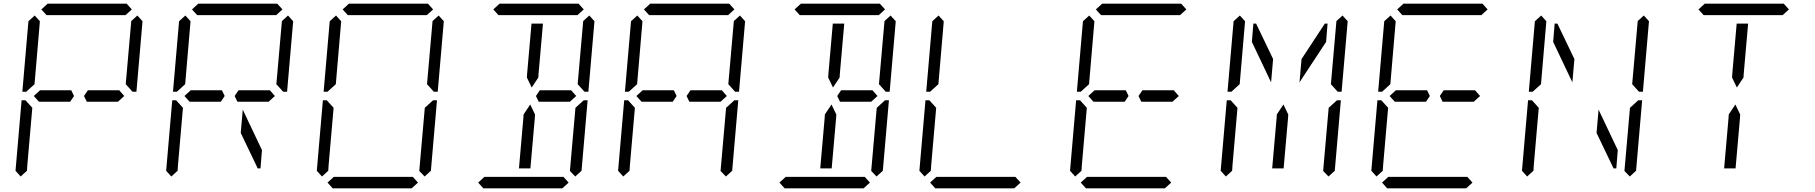

<svg xmlns="http://www.w3.org/2000/svg" viewBox="-20 -1020 9832 1040"><path d="M204 -969 238 -1000H666L694 -969L660 -938H658H477H415H234H232ZM204 -469H191L163 -500L197 -531H210H334H358H366L381 -500L360 -469H352H328ZM724 -936 752 -905 719 -523H698L661 -564L691 -906ZM92 -64 64 -95 97 -477H118L127 -467L155 -436L128 -125L127 -108L126 -95ZM122 -523H101L134 -905L168 -936L196 -905L195 -892L167 -564L133 -533ZM612 -531H626L653 -500L619 -469H606H482H458H450L435 -500L456 -531H464H488Z M1020 -969 1054 -1000H1482L1510 -969L1476 -938H1474H1293H1231H1050H1048ZM1020 -469H1007L979 -500L1013 -531H1026H1150H1174H1182L1197 -500L1176 -469H1168H1144ZM1284 -300 1295 -426 1399 -207 1391 -108H1376ZM1540 -936 1568 -905 1535 -523H1514L1477 -564L1507 -906ZM908 -64 880 -95 913 -477H934L943 -467L971 -436L944 -125L943 -108L942 -95ZM938 -523H917L950 -905L984 -936L1012 -905L1011 -892L983 -564L949 -533ZM1428 -531H1442L1469 -500L1435 -469H1422H1298H1274H1266L1251 -500L1272 -531H1280H1304Z M1836 -969 1870 -1000H2298L2326 -969L2292 -938H2290H2109H2047H1866H1864ZM2244 -31 2210 0H1782L1754 -31L1788 -62H1790H1971H2033H2214H2216ZM2281 -436 2326 -477H2347L2314 -95L2280 -64L2251 -94ZM2356 -936 2384 -905 2351 -523H2330L2293 -564L2323 -906ZM1724 -64 1696 -95 1729 -477H1750L1759 -467L1787 -436L1760 -125L1759 -108L1758 -95ZM1754 -523H1733L1766 -905L1800 -936L1828 -905L1827 -892L1799 -564L1765 -533Z M2652 -969 2686 -1000H3114L3142 -969L3108 -938H3106H2925H2863H2682H2680ZM2853 -108H2791L2815 -382L2816 -400L2852 -454L2878 -400L2877 -382ZM2859 -892H2921L2897 -618L2896 -600L2860 -546L2834 -600L2835 -618ZM3060 -31 3026 0H2598L2570 -31L2604 -62H2606H2787H2849H3030H3032ZM3097 -436 3142 -477H3163L3130 -95L3096 -64L3067 -94ZM3172 -936 3200 -905 3167 -523H3146L3109 -564L3139 -906ZM3060 -531H3074L3101 -500L3067 -469H3054H2930H2906H2898L2883 -500L2904 -531H2912H2936Z M3468 -969 3502 -1000H3930L3958 -969L3924 -938H3922H3741H3679H3498H3496ZM3468 -469H3455L3427 -500L3461 -531H3474H3598H3622H3630L3645 -500L3624 -469H3616H3592ZM3913 -436 3958 -477H3979L3946 -95L3912 -64L3883 -94ZM3988 -936 4016 -905 3983 -523H3962L3925 -564L3955 -906ZM3356 -64 3328 -95 3361 -477H3382L3391 -467L3419 -436L3392 -125L3391 -108L3390 -95ZM3386 -523H3365L3398 -905L3432 -936L3460 -905L3459 -892L3431 -564L3397 -533ZM3876 -531H3890L3917 -500L3883 -469H3870H3746H3722H3714L3699 -500L3720 -531H3728H3752Z M4284 -969 4318 -1000H4746L4774 -969L4740 -938H4738H4557H4495H4314H4312ZM4485 -108H4423L4447 -382L4448 -400L4484 -454L4510 -400L4509 -382ZM4491 -892H4553L4529 -618L4528 -600L4492 -546L4466 -600L4467 -618ZM4692 -31 4658 0H4230L4202 -31L4236 -62H4238H4419H4481H4662H4664ZM4729 -436 4774 -477H4795L4762 -95L4728 -64L4699 -94ZM4804 -936 4832 -905 4799 -523H4778L4741 -564L4771 -906ZM4692 -531H4706L4733 -500L4699 -469H4686H4562H4538H4530L4515 -500L4536 -531H4544H4568Z M5508 -31 5474 0H5046L5018 -31L5052 -62H5054H5235H5297H5478H5480ZM4988 -64 4960 -95 4993 -477H5014L5023 -467L5051 -436L5024 -125L5023 -108L5022 -95ZM5018 -523H4997L5030 -905L5064 -936L5092 -905L5091 -892L5063 -564L5029 -533Z M5916 -969 5950 -1000H6378L6406 -969L6372 -938H6370H6189H6127H5946H5944ZM5916 -469H5903L5875 -500L5909 -531H5922H6046H6070H6078L6093 -500L6072 -469H6064H6040ZM6324 -31 6290 0H5862L5834 -31L5868 -62H5870H6051H6113H6294H6296ZM5804 -64 5776 -95 5809 -477H5830L5839 -467L5867 -436L5840 -125L5839 -108L5838 -95ZM5834 -523H5813L5846 -905L5880 -936L5908 -905L5907 -892L5879 -564L5845 -533ZM6324 -531H6338L6365 -500L6331 -469H6318H6194H6170H6162L6147 -500L6168 -531H6176H6200Z M6933 -108H6871L6895 -382L6896 -400L6932 -454L6958 -400L6957 -382ZM7156 -892H7171L7163 -793L7019 -574L7030 -700ZM6876 -700 6865 -574 6761 -793 6769 -892H6784ZM7177 -436 7222 -477H7243L7210 -95L7176 -64L7147 -94ZM7252 -936 7280 -905 7247 -523H7226L7189 -564L7219 -906ZM6620 -64 6592 -95 6625 -477H6646L6655 -467L6683 -436L6656 -125L6655 -108L6654 -95ZM6650 -523H6629L6662 -905L6696 -936L6724 -905L6723 -892L6695 -564L6661 -533Z M7548 -969 7582 -1000H8010L8038 -969L8004 -938H8002H7821H7759H7578H7576ZM7548 -469H7535L7507 -500L7541 -531H7554H7678H7702H7710L7725 -500L7704 -469H7696H7672ZM7956 -31 7922 0H7494L7466 -31L7500 -62H7502H7683H7745H7926H7928ZM7436 -64 7408 -95 7441 -477H7462L7471 -467L7499 -436L7472 -125L7471 -108L7470 -95ZM7466 -523H7445L7478 -905L7512 -936L7540 -905L7539 -892L7511 -564L7477 -533ZM7956 -531H7970L7997 -500L7963 -469H7950H7826H7802H7794L7779 -500L7800 -531H7808H7832Z M8508 -700 8497 -574 8393 -793 8401 -892H8416ZM8628 -300 8639 -426 8743 -207 8735 -108H8720ZM8809 -436 8854 -477H8875L8842 -95L8808 -64L8779 -94ZM8884 -936 8912 -905 8879 -523H8858L8821 -564L8851 -906ZM8252 -64 8224 -95 8257 -477H8278L8287 -467L8315 -436L8288 -125L8287 -108L8286 -95ZM8282 -523H8261L8294 -905L8328 -936L8356 -905L8355 -892L8327 -564L8293 -533Z M9180 -969 9214 -1000H9642L9670 -969L9636 -938H9634H9453H9391H9210H9208ZM9381 -108H9319L9343 -382L9344 -400L9380 -454L9406 -400L9405 -382ZM9387 -892H9449L9425 -618L9424 -600L9388 -546L9362 -600L9363 -618Z"/></svg>

Font: DSEG14 Classic Mini
Style: Light Italic
Weight: 300
Italic angle: -5°
Designer: Keshikan(Twitter:@keshinomi_88pro)
Version: Version 0.46